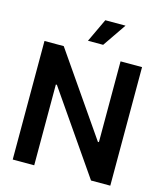

<svg xmlns="http://www.w3.org/2000/svg" viewBox="-134 -1039 972 1138"><g transform="rotate(15 352.0 -469.5)"><path d="M651.4 -727.5V0H533.2L190.9 -495.6H184.6V0H52.7V-727.5H170.9L513.2 -231.9H519.5V-727.5ZM301.3 -795.4 369.1 -939.5H493.2L394.5 -795.4Z"/></g></svg>

Font: Inter Tight SemiBold
Style: Regular
Weight: 600
Designer: Rasmus Andersson
Foundry: rsms
Version: Version 3.004; ttfautohint (v1.8.4.7-5d5b)